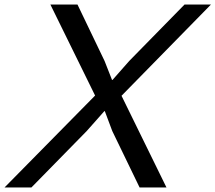

<svg xmlns="http://www.w3.org/2000/svg" viewBox="-70 -830 954 850"><path d="M468 -406 667 0H548L427 -250L394 -338H392L314 -250L69 0H-50L351 -407L153 -810H273L393 -560L426 -476H428L502 -560L747 -810H864Z"/></svg>

Font: Sinkin Sans 400 Italic
Style: Italic
Weight: 400
Italic angle: -112°
Designer: Keith Bates
Foundry: K-Type
Version: Sinkin Sans (version 1.0)  by Keith Bates   •   © 2014   www